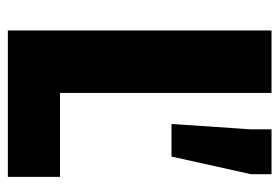

<svg xmlns="http://www.w3.org/2000/svg" viewBox="-134 -594 728 501"><g transform="rotate(90 230.5 -344.0)"><path d="M60 0V-688H223V-136H442V0ZM304 -427 318 -634V-688H435V-634L389 -427Z"/></g></svg>

Font: Saira Semi Condensed
Style: Bold
Weight: 700
Width: 4
Designer: Hector Gatti with collaboration of the Omnibus-Type team
Foundry: Omnibus-Type
Version: Version 1.001; ttfautohint (v1.8)